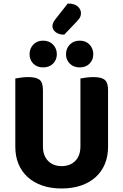

<svg xmlns="http://www.w3.org/2000/svg" viewBox="-20 -1054 701 1091"><path d="M330 17Q268 17 219.5 0Q171 -17 137 -48Q103 -79 85 -122.5Q67 -166 67 -220V-608Q78 -610 98.5 -613Q119 -616 140 -616Q185 -616 204.5 -601Q224 -586 224 -542V-223Q224 -169 253.5 -139.5Q283 -110 330 -110Q378 -110 407.5 -139.5Q437 -169 437 -223V-608Q448 -610 468.5 -613Q489 -616 510 -616Q555 -616 574.5 -601Q594 -586 594 -542V-220Q594 -166 576 -122.5Q558 -79 524 -48Q490 -17 441 0Q392 17 330 17ZM303 -746Q303 -714 281.5 -692.5Q260 -671 225 -671Q190 -671 169 -692.5Q148 -714 148 -746Q148 -778 169 -800.5Q190 -823 225 -823Q260 -823 281.5 -800.5Q303 -778 303 -746ZM510 -746Q510 -714 489 -692.5Q468 -671 433 -671Q398 -671 376.5 -692.5Q355 -714 355 -746Q355 -778 376.5 -800.5Q398 -823 433 -823Q468 -823 489 -800.5Q510 -778 510 -746ZM365 -1034Q403 -1034 421.5 -1017.5Q440 -1001 440 -980Q440 -963 432 -951Q424 -939 407 -922L345 -857Q314 -857 296 -871.5Q278 -886 278 -905Q278 -914 281.5 -923Q285 -932 295 -945Z"/></svg>

Font: Baloo Bhaina 2
Style: Bold
Weight: 700
Designer: Yesha Goshar, Manish Minz, Shuchita Grover and Ek Type
Foundry: Ek Type
Version: Version 1.640;hotconv 1.0.111;makeotfexe 2.5.65597; ttfautoh